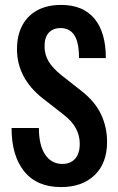

<svg xmlns="http://www.w3.org/2000/svg" viewBox="-20 -750 481 780"><path d="M228 10Q130 10 78.5 -53.5Q27 -117 27 -230H138Q138 -160 163.5 -122Q189 -84 233 -84Q266 -84 285 -105Q304 -126 304 -166Q304 -199 288 -229Q272 -259 235 -287L154 -350Q101 -392 75 -442Q49 -492 49 -550Q49 -607 71 -647.5Q93 -688 133 -709Q173 -730 229 -730Q317 -730 363.5 -674.5Q410 -619 410 -514H301Q301 -578 282 -607Q263 -636 226 -636Q196 -636 178.5 -617.5Q161 -599 161 -562Q161 -528 177.5 -500.5Q194 -473 229 -445L309 -382Q366 -338 390.5 -285.5Q415 -233 415 -174Q415 -87 364.5 -38.5Q314 10 228 10Z"/></svg>

Font: Instrument Sans Condensed SemiBold
Style: Regular
Weight: 600
Width: 3
Designer: Rodrigo Fuenzalida
Foundry: fragTYPE
Version: Version 1.000;gftools[0.9.28]